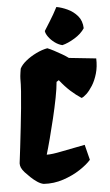

<svg xmlns="http://www.w3.org/2000/svg" viewBox="-64 -1034 623 1086"><g transform="rotate(5 247.0 -491.5)"><path d="M227.1 9.8Q210 9.8 189 0.5Q168 -8.8 148.2 -22Q128.4 -35.2 113.8 -46.4Q97.2 -59.6 90.1 -70.6Q83 -81.5 81.1 -93.8Q79.1 -131.3 76.2 -185.8Q73.2 -240.2 69.3 -299.3Q65.9 -352.5 62 -404.3Q58.1 -456.1 53.5 -499.8Q48.8 -543.5 43.5 -571.8Q41.5 -584.5 41 -603.5Q40.5 -622.6 40.5 -627.9Q46.9 -650.9 69.1 -676.5Q91.3 -702.1 121.3 -723.9Q151.4 -745.6 180.2 -756.3Q195.3 -753.4 219.2 -745.8Q243.2 -738.3 267.3 -729.2Q291.5 -720.2 306.6 -712.4L460.9 -723.1Q470.7 -676.8 466.3 -637Q461.9 -597.2 449.5 -566.7Q437 -536.1 422.6 -517.1Q408.2 -498 397.9 -493.2Q364.7 -507.3 331.1 -528.3Q297.4 -549.3 260.7 -582L249 -571.3Q252.4 -535.6 251.5 -480.5Q250.5 -425.3 246.8 -364Q243.2 -302.7 238.5 -247.6Q233.9 -192.4 229.5 -156.2Q258.8 -160.6 312.7 -182.1Q366.7 -203.6 438.5 -230.5L475.1 -148.9Q458.5 -120.6 421.9 -85.9Q385.3 -51.3 335 -23.9Q284.7 3.4 227.1 9.8ZM263.7 -781.2Q240.2 -782.7 217.5 -794.2Q194.8 -805.7 178.5 -821.5Q162.1 -837.4 157.7 -852.1Q171.9 -886.7 180.7 -908.9Q189.5 -931.2 196.5 -950Q203.6 -968.8 210.9 -993.2Q241.2 -993.2 276.1 -983.9Q311 -974.6 338.9 -951.7Q366.7 -928.7 375.5 -887.2Q361.3 -853.5 327.6 -824Q293.9 -794.4 263.7 -781.2Z"/></g></svg>

Font: Fruktur
Style: Regular
Weight: 400
Designer: Viktoriya Grabowska, Eben Sorkin
Foundry: Viktoriya Grabowska
Version: Version 1.008; ttfautohint (v1.8.4.7-5d5b)